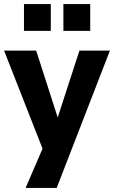

<svg xmlns="http://www.w3.org/2000/svg" viewBox="-29 -745 561 945"><path d="M97 180 197 -52V29L-9 -496H149L263 -142H247L362 -496H512L250 180ZM283 -593V-725H415V-593ZM89 -593V-725H221V-593Z"/></svg>

Font: Nunito Sans 10pt SemiCondensed ExtraBold
Style: Regular
Weight: 800
Width: 4
Designer: Vernon Adams
Foundry: Vernon Adams
Version: Version 3.101;gftools[0.9.27]